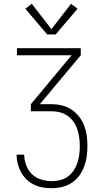

<svg xmlns="http://www.w3.org/2000/svg" viewBox="-20 -988 540 1008"><path d="M252 0Q228 0 204 -4Q180 -8 158.5 -18.5Q137 -29 119.5 -46Q102 -63 90.5 -84Q79 -105 73 -128.5Q67 -152 67 -176H107Q107 -148 117.5 -120.5Q128 -93 148 -73.5Q168 -54 196 -45.5Q224 -37 252 -37Q274 -37 296 -42.5Q318 -48 336 -61Q354 -74 366.5 -92.5Q379 -111 386 -132Q393 -153 396 -175.5Q399 -198 399 -220Q399 -243 396 -265Q393 -287 386 -308.5Q379 -330 366 -348.5Q353 -367 334.5 -380Q316 -393 294 -398.5Q272 -404 250 -404H142V-441L356 -698H69V-735H404V-698L189 -441H250Q278 -441 305 -434.5Q332 -428 355 -413Q378 -398 395 -376Q412 -354 422 -328Q432 -302 435.5 -274.5Q439 -247 439 -220Q439 -192 435 -165Q431 -138 421.5 -112.5Q412 -87 395.5 -65Q379 -43 356 -28Q333 -13 306 -6.5Q279 0 252 0ZM272 -807H228L113 -942L147 -968L250 -835L353 -968L387 -942Z"/></svg>

Font: Iosevka SS04 Extralight
Style: Regular
Weight: 200
Monospace: yes
Designer: Belleve Invis
Foundry: Belleve Invis
Version: Version 19.0.0; ttfautohint (v1.8.4)